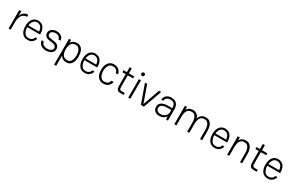

<svg xmlns="http://www.w3.org/2000/svg" viewBox="243 -2498 6871 4504"><g transform="rotate(30 3678.0 -245.5)"><path d="M86 0V-500H142V-371Q187 -510 325 -510V-454Q241 -454 194.5 -397Q148 -340 142 -231V0Z M738 -138 790 -130Q771 -68 724.5 -28.5Q678 11 597 10Q541 10 495.5 -19Q450 -48 424 -105.5Q398 -163 398 -249Q398 -336 424 -394Q450 -452 495.5 -481Q541 -510 597 -510Q648 -510 694 -486Q740 -462 768.5 -404Q797 -346 796 -247H449Q450 -195 464.5 -147.5Q479 -100 511.5 -69.5Q544 -39 597 -39Q642 -39 669.5 -53.5Q697 -68 713 -90.5Q729 -113 738 -138ZM597 -461Q551 -461 521 -438Q491 -415 474 -377Q457 -339 452 -295H741Q733 -387 693 -424Q653 -461 597 -461Z M1104 11Q1015 11 958 -33.5Q901 -78 897 -151H953Q956 -114 977.5 -89.5Q999 -65 1032 -53.5Q1065 -42 1102 -42Q1138 -42 1170.5 -52Q1203 -62 1224 -83Q1245 -104 1245 -137Q1245 -171 1218.5 -194Q1192 -217 1151 -223Q1123 -227 1096 -230.5Q1069 -234 1042 -238Q986 -245 951.5 -278.5Q917 -312 917 -365Q917 -409 941.5 -441.5Q966 -474 1007.5 -492.5Q1049 -511 1099 -511Q1175 -511 1226.5 -472Q1278 -433 1283 -362H1227Q1220 -407 1186 -432.5Q1152 -458 1099 -458Q1068 -458 1039 -448.5Q1010 -439 991.5 -419Q973 -399 973 -368Q973 -333 995 -314.5Q1017 -296 1060 -291Q1068 -289 1088 -286Q1108 -283 1131.5 -280Q1155 -277 1173 -274Q1227 -266 1264 -231.5Q1301 -197 1301 -142Q1301 -90 1273.5 -56Q1246 -22 1201 -5.5Q1156 11 1104 11Z M1490 200H1434V-500H1490V-421Q1514 -467 1554 -488.5Q1594 -510 1652 -510Q1715 -510 1756.5 -477Q1798 -444 1818 -385.5Q1838 -327 1838 -250V-249Q1838 -172 1818 -113.5Q1798 -55 1756.5 -22Q1715 11 1652 11Q1594 11 1554 -10.5Q1514 -32 1490 -78ZM1644 -457Q1567 -457 1530.5 -406.5Q1494 -356 1490 -261V-238Q1494 -143 1530.5 -92.5Q1567 -42 1644 -42Q1696 -42 1726 -72Q1756 -102 1769 -150Q1782 -198 1782 -250Q1782 -302 1769 -349.5Q1756 -397 1725.5 -427Q1695 -457 1644 -457Z M2285 -138 2337 -130Q2318 -68 2271.5 -28.5Q2225 11 2144 10Q2088 10 2042.5 -19Q1997 -48 1971 -105.5Q1945 -163 1945 -249Q1945 -336 1971 -394Q1997 -452 2042.5 -481Q2088 -510 2144 -510Q2195 -510 2241 -486Q2287 -462 2315.5 -404Q2344 -346 2343 -247H1996Q1997 -195 2011.5 -147.5Q2026 -100 2058.5 -69.5Q2091 -39 2144 -39Q2189 -39 2216.5 -53.5Q2244 -68 2260 -90.5Q2276 -113 2285 -138ZM2144 -461Q2098 -461 2068 -438Q2038 -415 2021 -377Q2004 -339 1999 -295H2288Q2280 -387 2240 -424Q2200 -461 2144 -461Z M2650 10Q2593 10 2547.5 -19Q2502 -48 2475.5 -105.5Q2449 -163 2449 -249Q2449 -336 2475.5 -394Q2502 -452 2547.5 -481Q2593 -510 2650 -510Q2735 -510 2782.5 -468Q2830 -426 2849 -355L2794 -346Q2784 -376 2768.5 -401.5Q2753 -427 2725 -442Q2697 -457 2650 -457Q2598 -457 2566 -426.5Q2534 -396 2519.5 -348Q2505 -300 2505 -249Q2505 -199 2519.5 -151.5Q2534 -104 2566 -73.5Q2598 -43 2650 -43Q2698 -43 2726.5 -59Q2755 -75 2770 -100Q2785 -125 2794 -151L2848 -141Q2831 -74 2783 -32Q2735 10 2650 10Z M2909 -500H3000V-636H3056V-500H3201V-447H3056V-150Q3056 -124 3058.5 -102Q3061 -80 3075 -66.5Q3089 -53 3124 -53H3201V0H3105Q3061 0 3038 -19.5Q3015 -39 3007.5 -73.5Q3000 -108 3000 -152V-447H2909Z M3310 -646Q3310 -691 3355 -691Q3399 -691 3399 -646Q3399 -603 3355 -603Q3310 -603 3310 -646ZM3327 -500H3383V0H3327Z M3670 0 3492 -500H3551L3711 -46L3871 -500H3931L3752 0Z M4169 10Q4096 10 4047.5 -29Q3999 -68 3999 -143Q3999 -222 4062 -262Q4125 -302 4233 -302H4347Q4347 -378 4314.5 -416.5Q4282 -455 4211 -455Q4145 -455 4113 -424Q4081 -393 4073 -347L4017 -351Q4024 -392 4046 -428Q4068 -464 4107.5 -485.5Q4147 -507 4206 -507Q4308 -507 4355.5 -451Q4403 -395 4403 -302V1H4351L4347 -81Q4320 -40 4276 -15Q4232 10 4169 10ZM4174 -43Q4214 -43 4254 -59Q4294 -75 4320.5 -111.5Q4347 -148 4347 -209V-252H4235Q4145 -252 4099.5 -223Q4054 -194 4054 -143Q4054 -93 4087 -68Q4120 -43 4174 -43Z M4575 0V-500H4631V-420Q4655 -466 4695.5 -488Q4736 -510 4794 -510Q4860 -510 4902 -474Q4944 -438 4963 -376Q4983 -446 5027.5 -478Q5072 -510 5142 -510Q5206 -510 5247 -477Q5288 -444 5308 -385.5Q5328 -327 5328 -249H5329V0H5272V-249Q5272 -301 5259 -349Q5246 -397 5216 -427Q5186 -457 5134 -457Q5051 -457 5015.5 -398.5Q4980 -340 4980 -231V0H4924V-249Q4924 -301 4911 -349Q4898 -397 4867.5 -427Q4837 -457 4786 -457Q4702 -457 4666.5 -398.5Q4631 -340 4631 -231V0Z M5804 -138 5856 -130Q5837 -68 5790.5 -28.5Q5744 11 5663 10Q5607 10 5561.5 -19Q5516 -48 5490 -105.5Q5464 -163 5464 -249Q5464 -336 5490 -394Q5516 -452 5561.5 -481Q5607 -510 5663 -510Q5714 -510 5760 -486Q5806 -462 5834.5 -404Q5863 -346 5862 -247H5515Q5516 -195 5530.5 -147.5Q5545 -100 5577.5 -69.5Q5610 -39 5663 -39Q5708 -39 5735.5 -53.5Q5763 -68 5779 -90.5Q5795 -113 5804 -138ZM5663 -461Q5617 -461 5587 -438Q5557 -415 5540 -377Q5523 -339 5518 -295H5807Q5799 -387 5759 -424Q5719 -461 5663 -461Z M6006 0V-500H6062V-420Q6086 -466 6126.5 -488Q6167 -510 6225 -510Q6288 -510 6329 -477Q6370 -444 6390.5 -385.5Q6411 -327 6411 -249V0H6355V-249Q6355 -301 6342 -349Q6329 -397 6298.5 -427Q6268 -457 6217 -457Q6133 -457 6097.5 -398.5Q6062 -340 6062 -231V0Z M6514 -500H6605V-636H6661V-500H6806V-447H6661V-150Q6661 -124 6663.5 -102Q6666 -80 6680 -66.5Q6694 -53 6729 -53H6806V0H6710Q6666 0 6643 -19.5Q6620 -39 6612.5 -73.5Q6605 -108 6605 -152V-447H6514Z M7240 -138 7292 -130Q7273 -68 7226.5 -28.5Q7180 11 7099 10Q7043 10 6997.5 -19Q6952 -48 6926 -105.5Q6900 -163 6900 -249Q6900 -336 6926 -394Q6952 -452 6997.5 -481Q7043 -510 7099 -510Q7150 -510 7196 -486Q7242 -462 7270.5 -404Q7299 -346 7298 -247H6951Q6952 -195 6966.5 -147.5Q6981 -100 7013.5 -69.5Q7046 -39 7099 -39Q7144 -39 7171.5 -53.5Q7199 -68 7215 -90.5Q7231 -113 7240 -138ZM7099 -461Q7053 -461 7023 -438Q6993 -415 6976 -377Q6959 -339 6954 -295H7243Q7235 -387 7195 -424Q7155 -461 7099 -461Z"/></g></svg>

Font: Haskoy Light
Style: Regular
Weight: 300
Designer: Ertekin Erdin
Foundry: Ertekin Erdin
Version: Version 2.000; ttfautohint (v1.8.4.7-5d5b)